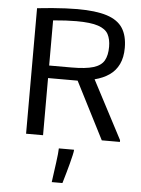

<svg xmlns="http://www.w3.org/2000/svg" viewBox="-63 -764 786 1067"><g transform="rotate(5 330.5 -230.0)"><path d="M101.1 0V-700.2Q145 -705.1 184.6 -708.3Q224.1 -711.4 259.3 -713.1Q294.4 -714.8 325.2 -714.8Q428.2 -714.8 489.7 -695.1Q551.3 -675.3 578.6 -633.1Q606 -590.8 606 -522.9Q606 -469.7 587.9 -431.9Q569.8 -394 535.9 -370.4Q502 -346.7 454.1 -334.5L624.5 -9.8V0H523.4L360.8 -318.8H195.8V0ZM195.8 -388.7H319.8Q399.9 -388.7 442.9 -402.1Q485.8 -415.5 502.2 -444.8Q518.6 -474.1 518.6 -521Q518.6 -563 503.7 -591.1Q488.8 -619.1 447 -633.3Q405.3 -647.5 325.2 -647.5Q298.3 -647.5 265.9 -645.8Q233.4 -644 195.8 -640.6ZM266.6 255.4Q266.6 255.4 268.8 239.3Q271 223.1 274.4 198.2Q277.8 173.3 281.5 146.5Q285.2 119.6 287.4 97.7Q289.6 75.7 289.6 65.4H374.5V66.9Q374.5 74.7 369.6 96.2Q364.7 117.7 357.7 144.5Q350.6 171.4 343.3 196.8Q335.9 222.2 331.1 238.8Q326.2 255.4 326.2 255.4Z"/></g></svg>

Font: Comme
Style: Regular
Weight: 400
Designer: Vernon Adams
Foundry: Vernon Adams
Version: Version 1.000;gftools[0.9.27]